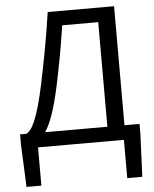

<svg xmlns="http://www.w3.org/2000/svg" viewBox="-57 -704 752 940"><g transform="rotate(-5 319.0 -234.0)"><path d="M225 -293C248 -404 261 -472 278 -585H455V-71H149C177 -112 201 -182 225 -293ZM108 0H530V188H604L613 -21V-71H539V-656H213C192 -516 177 -438 150 -307C113 -134 84 -83 56 -71H26V-21L35 188H108Z"/></g></svg>

Font: DAIFUKU Sans
Style: Regular
Weight: 400
Designer: Original font ‘Source Han Sans JP’ : Paul D. Hunt
Foundry: Daifuku
Version: Version 1.000